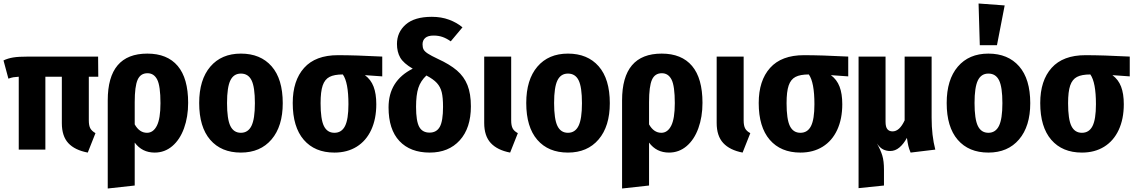

<svg xmlns="http://www.w3.org/2000/svg" viewBox="-23 -854 6476 1096"><path d="M522 -94 478 17Q404 3 367 -37Q330 -77 330 -151V-416H236V0H84V-416Q65 -415 53.5 -413Q42 -411 25 -405L-3 -509Q22 -521 52.5 -526Q83 -531 140 -531H537L538 -416H484V-167Q484 -137 492.5 -121.5Q501 -106 522 -94Z M1051 -267Q1051 -187 1027.5 -122Q1004 -57 960.5 -20Q917 17 860 17Q788 17 746 -40V205L592 222V-281Q592 -548 818 -548Q932 -548 991.5 -477.5Q1051 -407 1051 -267ZM893 -265Q893 -363 874.5 -399.5Q856 -436 819 -436Q779 -436 762.5 -398.5Q746 -361 746 -271V-144Q773 -96 816 -96Q852 -96 872.5 -136.5Q893 -177 893 -265Z M1591 -265Q1591 -133 1527 -58Q1463 17 1352 17Q1240 17 1177 -56Q1114 -129 1114 -266Q1114 -399 1177.5 -473.5Q1241 -548 1352 -548Q1464 -548 1527.5 -475.5Q1591 -403 1591 -265ZM1273 -266Q1273 -174 1292 -135Q1311 -96 1352 -96Q1393 -96 1412.5 -135.5Q1432 -175 1432 -265Q1432 -357 1413 -395.5Q1394 -434 1352 -434Q1311 -434 1292 -395Q1273 -356 1273 -266Z M2159 -418 2060 -425Q2094 -400 2109.5 -359.5Q2125 -319 2125 -259Q2125 -175 2096 -112.5Q2067 -50 2013 -16.5Q1959 17 1886 17Q1774 17 1711 -56Q1648 -129 1648 -266Q1648 -394 1713 -466.5Q1778 -539 1906 -539Q2005 -539 2159 -531ZM1966 -259Q1966 -384 1934 -429Q1885 -429 1858 -415Q1831 -401 1819 -366Q1807 -331 1807 -265Q1807 -173 1826 -134.5Q1845 -96 1886 -96Q1927 -96 1946.5 -134.5Q1966 -173 1966 -259Z M2665 -247Q2665 -123 2601.5 -53Q2538 17 2430 17Q2319 17 2257 -49Q2195 -115 2195 -241Q2195 -393 2333 -462Q2280 -493 2261.5 -525.5Q2243 -558 2243 -603Q2243 -670 2293 -714Q2343 -758 2442 -758Q2496 -758 2540.5 -741.5Q2585 -725 2617 -698L2550 -618Q2526 -635 2503 -643Q2480 -651 2452 -651Q2420 -651 2404.5 -637.5Q2389 -624 2389 -601Q2389 -583 2395 -571.5Q2401 -560 2419.5 -548Q2438 -536 2476 -518Q2544 -487 2585 -452Q2626 -417 2645.5 -368Q2665 -319 2665 -247ZM2506 -244Q2506 -297 2498.5 -327.5Q2491 -358 2471 -380Q2451 -402 2411 -423Q2378 -392 2365 -352Q2352 -312 2352 -244Q2352 -163 2370 -130Q2388 -97 2429 -97Q2469 -97 2487.5 -130Q2506 -163 2506 -244Z M2895 -167Q2895 -137 2903.5 -121Q2912 -105 2933 -94L2889 17Q2816 3 2778.5 -37.5Q2741 -78 2741 -152V-531H2895Z M3458 -265Q3458 -133 3394 -58Q3330 17 3219 17Q3107 17 3044 -56Q2981 -129 2981 -266Q2981 -399 3044.5 -473.5Q3108 -548 3219 -548Q3331 -548 3394.5 -475.5Q3458 -403 3458 -265ZM3140 -266Q3140 -174 3159 -135Q3178 -96 3219 -96Q3260 -96 3279.5 -135.5Q3299 -175 3299 -265Q3299 -357 3280 -395.5Q3261 -434 3219 -434Q3178 -434 3159 -395Q3140 -356 3140 -266Z M3987 -267Q3987 -187 3963.5 -122Q3940 -57 3896.5 -20Q3853 17 3796 17Q3724 17 3682 -40V205L3528 222V-281Q3528 -548 3754 -548Q3868 -548 3927.5 -477.5Q3987 -407 3987 -267ZM3829 -265Q3829 -363 3810.5 -399.5Q3792 -436 3755 -436Q3715 -436 3698.5 -398.5Q3682 -361 3682 -271V-144Q3709 -96 3752 -96Q3788 -96 3808.5 -136.5Q3829 -177 3829 -265Z M4222 -167Q4222 -137 4230.5 -121Q4239 -105 4260 -94L4216 17Q4143 3 4105.5 -37.5Q4068 -78 4068 -152V-531H4222Z M4819 -418 4720 -425Q4754 -400 4769.5 -359.5Q4785 -319 4785 -259Q4785 -175 4756 -112.5Q4727 -50 4673 -16.5Q4619 17 4546 17Q4434 17 4371 -56Q4308 -129 4308 -266Q4308 -394 4373 -466.5Q4438 -539 4566 -539Q4665 -539 4819 -531ZM4626 -259Q4626 -384 4594 -429Q4545 -429 4518 -415Q4491 -401 4479 -366Q4467 -331 4467 -265Q4467 -173 4486 -134.5Q4505 -96 4546 -96Q4587 -96 4606.5 -134.5Q4626 -173 4626 -259Z M5175 17Q5166 -4 5162 -21.5Q5158 -39 5154 -67Q5135 -32 5111 -12Q5087 8 5059 8Q5036 8 5017.5 -1.5Q4999 -11 4983 -35Q5004 3 5013.5 34Q5023 65 5023 115V205L4878 220V-531H5032V-159Q5032 -129 5042.5 -116.5Q5053 -104 5072 -104Q5112 -104 5141 -167V-531H5295V-182Q5295 -80 5316 0Z M5858 -265Q5858 -133 5794 -58Q5730 17 5619 17Q5507 17 5444 -56Q5381 -129 5381 -266Q5381 -399 5444.5 -473.5Q5508 -548 5619 -548Q5731 -548 5794.5 -475.5Q5858 -403 5858 -265ZM5540 -266Q5540 -174 5559 -135Q5578 -96 5619 -96Q5660 -96 5679.5 -135.5Q5699 -175 5699 -265Q5699 -357 5680 -395.5Q5661 -434 5619 -434Q5578 -434 5559 -395Q5540 -356 5540 -266ZM5712 -823 5668 -596H5570L5563 -834Z M6426 -418 6327 -425Q6361 -400 6376.5 -359.5Q6392 -319 6392 -259Q6392 -175 6363 -112.5Q6334 -50 6280 -16.5Q6226 17 6153 17Q6041 17 5978 -56Q5915 -129 5915 -266Q5915 -394 5980 -466.5Q6045 -539 6173 -539Q6272 -539 6426 -531ZM6233 -259Q6233 -384 6201 -429Q6152 -429 6125 -415Q6098 -401 6086 -366Q6074 -331 6074 -265Q6074 -173 6093 -134.5Q6112 -96 6153 -96Q6194 -96 6213.5 -134.5Q6233 -173 6233 -259Z"/></svg>

Font: Fira Sans Condensed
Style: Bold
Weight: 700
Width: 3
Designer: bBox Type GmbH & Carrois Corporate GbR & Edenspiekermann AG
Foundry: bBox Type GmbH & Carrois Corporate GbR & Edenspiekermann AG
Version: Version 4.301